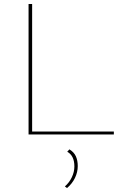

<svg xmlns="http://www.w3.org/2000/svg" viewBox="-20 -678 623 968"><path d="M554 -15V0H124V-658H142V-15ZM307 262Q329 243 342 216Q355 189 355 161Q355 107 319 87L330 75Q353 89 362.5 110Q372 131 372 159Q372 190 358 219Q344 248 318 270Z"/></svg>

Font: Ysabeau Thin
Style: Regular
Weight: 200
Designer: Christian Thalmann (Catharsis Fonts)
Version: Version 0.003